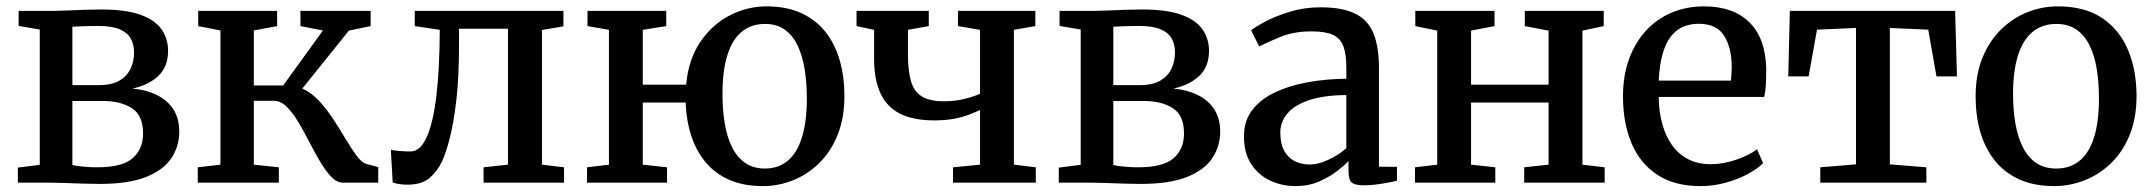

<svg xmlns="http://www.w3.org/2000/svg" viewBox="-20 -588 6929 618"><path d="M301 4Q277.5 4 247.5 3Q217.5 2 189.8 1Q162 0 145 0H37.5V-48.5L108 -57.5V-493L40 -504.5V-553H153Q170 -553 196.2 -554.2Q222.5 -555.5 251.5 -556.5Q280.5 -557.5 305.5 -557.5Q386.5 -557.5 433.5 -540Q480.5 -522.5 500.8 -492.5Q521 -462.5 521 -424.5Q521 -373 489.5 -343.5Q458 -314 406.5 -303Q453 -298.5 486.8 -281.2Q520.5 -264 538.8 -234.8Q557 -205.5 557 -164.5Q557 -117.5 531.8 -79.2Q506.5 -41 450.5 -18.5Q394.5 4 301 4ZM293 -49.5Q373.5 -49.5 407 -78.8Q440.5 -108 440.5 -158.5Q440.5 -217 404.2 -240Q368 -263 310.5 -263H213V-57Q220.5 -55 233.2 -53.2Q246 -51.5 261.5 -50.5Q277 -49.5 293 -49.5ZM213 -314H298.5Q340 -314 364.8 -328.8Q389.5 -343.5 400.5 -367.5Q411.5 -391.5 411.5 -419Q411.5 -444 401.2 -463.2Q391 -482.5 365.8 -493.5Q340.5 -504.5 295 -504.5Q274 -504.5 253 -503.8Q232 -503 213 -502Z M616.5 0V-49.5L689.5 -58V-490L618 -504V-553H872V-504L797 -490V-313H891.5L1019.5 -490L947 -504V-553H1173V-504L1103 -489.5L953 -303Q983 -289.5 1007.8 -262.5Q1032.5 -235.5 1053.8 -202.8Q1075 -170 1093.5 -139Q1112 -108 1128.2 -86.2Q1144.5 -64.5 1159 -60.5L1197.5 -50V0H1084.5Q1064.5 0 1046.2 -19Q1028 -38 1010.2 -68Q992.5 -98 975.2 -131.8Q958 -165.5 940 -195.5Q922 -225.5 902.8 -244.5Q883.5 -263.5 862 -263.5H797V-58L877.5 -49.5V0Z M1290.5 6.5Q1275.5 6.5 1263.2 4.2Q1251 2 1244 -0.5L1238 -106Q1248.5 -103.5 1265.8 -102Q1283 -100.5 1301.5 -100.5Q1332.5 -100.5 1353.2 -146Q1374 -191.5 1384.5 -278.8Q1395 -366 1395.5 -492L1315 -504V-553H1793.5V-503L1724.5 -491.5V-58L1795.5 -49.5V0H1536.5V-49.5L1615 -58V-495.5H1457.5V-446.5Q1457.5 -340 1448.8 -265.2Q1440 -190.5 1427.5 -142.5Q1415 -94.5 1402.5 -68Q1387.5 -36.5 1362.5 -15Q1337.5 6.5 1290.5 6.5Z M2435.5 11Q2373.5 11 2327.8 -9Q2282 -29 2251.5 -65.5Q2221 -102 2205 -151Q2189 -200 2187 -258H2049V-58L2127 -49.5V0H1869.5V-49.5L1940 -58V-492L1871 -504V-553H2124.5V-504L2049 -492V-315.5H2188.5Q2196 -397 2234.2 -453.2Q2272.5 -509.5 2329 -538.5Q2385.5 -567.5 2447 -567.5Q2512 -567.5 2559.2 -545.8Q2606.5 -524 2637.2 -485Q2668 -446 2683 -393.2Q2698 -340.5 2698 -279Q2698 -208.5 2676.2 -154.2Q2654.5 -100 2617 -63.2Q2579.5 -26.5 2532.8 -7.8Q2486 11 2435.5 11ZM2442 -45.5Q2485.5 -45.5 2515.5 -70.5Q2545.5 -95.5 2561.2 -145.8Q2577 -196 2577 -271Q2577 -322.5 2569.8 -366.2Q2562.5 -410 2546.8 -442.5Q2531 -475 2505.2 -493Q2479.5 -511 2442 -511Q2398.5 -511 2368 -486.2Q2337.5 -461.5 2321.5 -411.5Q2305.5 -361.5 2305.5 -285.5Q2305.5 -233.5 2313 -189.5Q2320.5 -145.5 2336.8 -113.2Q2353 -81 2379.2 -63.2Q2405.5 -45.5 2442 -45.5Z M3047.5 0V-49.5L3134.5 -58V-234Q3118 -226 3096.5 -218Q3075 -210 3048 -205.2Q3021 -200.5 2987 -200.5Q2919 -200.5 2876.2 -222.5Q2833.5 -244.5 2813.5 -288.8Q2793.5 -333 2793.5 -399V-492L2737 -504V-553H2969.5V-504L2902.5 -492V-413.5Q2902.5 -359 2912.5 -325.8Q2922.5 -292.5 2947.8 -277.2Q2973 -262 3018 -262Q3054.5 -262 3086 -270Q3117.5 -278 3134.5 -286.5V-492L3063.5 -504V-553H3312.5V-504L3243.5 -492V-58L3314 -49.5V0Z M3651.5 4Q3628 4 3598 3Q3568 2 3540.2 1Q3512.5 0 3495.5 0H3388V-48.5L3458.5 -57.5V-493L3390.5 -504.5V-553H3503.5Q3520.5 -553 3546.8 -554.2Q3573 -555.5 3602 -556.5Q3631 -557.5 3656 -557.5Q3737 -557.5 3784 -540Q3831 -522.5 3851.2 -492.5Q3871.5 -462.5 3871.5 -424.5Q3871.5 -373 3840 -343.5Q3808.5 -314 3757 -303Q3803.5 -298.5 3837.2 -281.2Q3871 -264 3889.2 -234.8Q3907.5 -205.5 3907.5 -164.5Q3907.5 -117.5 3882.2 -79.2Q3857 -41 3801 -18.5Q3745 4 3651.5 4ZM3643.5 -49.5Q3724 -49.5 3757.5 -78.8Q3791 -108 3791 -158.5Q3791 -217 3754.8 -240Q3718.5 -263 3661 -263H3563.5V-57Q3571 -55 3583.8 -53.2Q3596.5 -51.5 3612 -50.5Q3627.5 -49.5 3643.5 -49.5ZM3563.5 -314H3649Q3690.5 -314 3715.2 -328.8Q3740 -343.5 3751 -367.5Q3762 -391.5 3762 -419Q3762 -444 3751.8 -463.2Q3741.5 -482.5 3716.2 -493.5Q3691 -504.5 3645.5 -504.5Q3624.5 -504.5 3603.5 -503.8Q3582.5 -503 3563.5 -502Z M4150.5 11Q4106 11 4068.2 -6.8Q4030.5 -24.5 4007.2 -60Q3984 -95.5 3984 -149.5Q3984 -199.5 4011.2 -234.5Q4038.5 -269.5 4085 -291.2Q4131.5 -313 4190.5 -323.5Q4249.5 -334 4313.5 -334.5V-370Q4313.5 -413.5 4304 -439Q4294.5 -464.5 4270.5 -475.8Q4246.5 -487 4202 -487Q4144 -487 4100.5 -469Q4057 -451 4033 -438.5L4007 -490.5Q4018 -500 4051 -517.8Q4084 -535.5 4131 -550Q4178 -564.5 4230 -564.5Q4300.5 -564.5 4341.8 -544.2Q4383 -524 4400.8 -480.8Q4418.5 -437.5 4418.5 -368.5V-51.5L4476.5 -51V-6.5Q4465.5 -3.5 4447 0Q4428.5 3.5 4408 6Q4387.5 8.5 4370 8.5Q4343 8.5 4331.8 0.2Q4320.5 -8 4320.5 -37.5V-69.5Q4308.5 -56.5 4284 -37.5Q4259.5 -18.5 4225.8 -3.8Q4192 11 4150.5 11ZM4196.5 -58.5Q4223 -58.5 4255.8 -73.8Q4288.5 -89 4313.5 -111V-282Q4241 -281.5 4194 -265.8Q4147 -250 4124 -223Q4101 -196 4101 -162Q4101 -125.5 4113.5 -102.8Q4126 -80 4147.5 -69.2Q4169 -58.5 4196.5 -58.5Z M4534.5 0V-49.5L4606 -58V-489.5L4535.5 -504V-553H4790.5V-504L4715 -489.5V-315.5H4964.5V-489.5L4888 -504V-553H5142V-504L5073.5 -489.5V-58L5145 -49.5V0H4886V-49.5L4964.5 -58V-258H4715V-58L4793 -49.5V0Z M5453.5 11Q5369.5 11 5314 -25.8Q5258.5 -62.5 5231.2 -127.5Q5204 -192.5 5204 -277.5Q5204 -344 5223.2 -397.2Q5242.5 -450.5 5277.5 -488.8Q5312.5 -527 5360.2 -547.2Q5408 -567.5 5465 -567.5Q5559 -567.5 5610.8 -516.2Q5662.5 -465 5665 -368.5Q5665 -338 5663.8 -315.5Q5662.5 -293 5658.5 -276H5319Q5319.5 -228.5 5330.5 -188.8Q5341.5 -149 5362.5 -120Q5383.5 -91 5414.5 -75.2Q5445.5 -59.5 5486 -59.5Q5527.5 -59.5 5570 -74.5Q5612.5 -89.5 5635.5 -107.5L5655 -63Q5637.5 -45 5606 -28Q5574.5 -11 5534.8 0Q5495 11 5453.5 11ZM5319 -328.5H5551.5Q5552.5 -338 5553.2 -350.2Q5554 -362.5 5554 -372Q5554 -433.5 5529.8 -472.5Q5505.5 -511.5 5447.5 -511.5Q5421 -511.5 5398.5 -502.2Q5376 -493 5359 -471.8Q5342 -450.5 5331.8 -415.2Q5321.5 -380 5319 -328.5Z M5839 0V-49.5L5954 -59V-498L5828.5 -492.5L5801.5 -342H5736L5741 -553H6273L6279 -342H6213L6186.5 -492.5L6063 -498V-59L6180.5 -49.5V0Z M6339 -277.5Q6339 -348 6361 -402Q6383 -456 6420.8 -493Q6458.5 -530 6505.8 -548.8Q6553 -567.5 6603.5 -567.5Q6690.5 -567.5 6746.5 -529.8Q6802.5 -492 6829.8 -426.8Q6857 -361.5 6857 -279Q6857 -208.5 6835 -154Q6813 -99.5 6775.2 -63Q6737.5 -26.5 6690 -7.8Q6642.5 11 6592 11Q6527 11 6479.2 -10.8Q6431.5 -32.5 6400.5 -71.5Q6369.5 -110.5 6354.2 -163Q6339 -215.5 6339 -277.5ZM6599 -45.5Q6642.5 -45.5 6673.2 -70.2Q6704 -95 6720 -145.2Q6736 -195.5 6736 -271Q6736 -322.5 6728.8 -366.5Q6721.5 -410.5 6705.2 -443Q6689 -475.5 6662.8 -493.2Q6636.5 -511 6598.5 -511Q6554.5 -511 6523.5 -486.2Q6492.5 -461.5 6476 -411.5Q6459.5 -361.5 6459.5 -285.5Q6459.5 -233.5 6467.2 -189.5Q6475 -145.5 6491.5 -113.2Q6508 -81 6534.5 -63.2Q6561 -45.5 6599 -45.5Z"/></svg>

Font: Merriweather 24pt Medium
Style: Regular
Weight: 500
Designer: Eben Sorkin
Foundry: Eben Sorkin
Version: Version 2.100